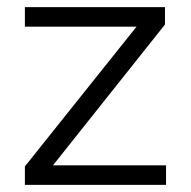

<svg xmlns="http://www.w3.org/2000/svg" viewBox="-20 -520 537 540"><path d="M50 0V-52L364 -445H50V-500H444V-451L129 -55H447V0Z"/></svg>

Font: Figtree Light
Style: Regular
Weight: 300
Designer: Erik Kennedy
Foundry: Erik Kennedy
Version: Version 2.001;gftools[0.9.30]